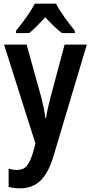

<svg xmlns="http://www.w3.org/2000/svg" viewBox="-20 -786 495 1046"><path d="M2 -543H125L205 -255Q212 -227 218 -198.5Q224 -170 227 -143H231Q234 -167 240.5 -195Q247 -223 255 -255L332 -543H453L271 66Q244 156 200.5 198Q157 240 90 240Q72 240 56.5 238Q41 236 27 232V133Q37 136 49 138Q61 140 72 140Q107 140 126 117.5Q145 95 161 41L173 -4ZM285 -766Q302 -733 331.5 -692Q361 -651 388 -618V-606H317Q273 -640 227 -692Q203 -666 180.5 -643.5Q158 -621 139 -606H67V-618Q84 -639 104 -665.5Q124 -692 141.5 -718.5Q159 -745 170 -766Z"/></svg>

Font: Noto Sans Myanmar Condensed SemiBold
Style: Regular
Weight: 600
Width: 3
Designer: Monotype Design Team
Foundry: Monotype Imaging Inc.
Version: Version 2.107; ttfautohint (v1.8.4.7-5d5b)